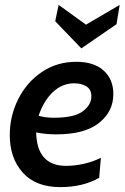

<svg xmlns="http://www.w3.org/2000/svg" viewBox="-20 -756 510 786"><path d="M20 -203Q20 -281 54.5 -350Q89 -419 151 -461Q213 -503 292 -503Q365 -503 404.5 -467Q444 -431 444 -371Q444 -299 385 -252.5Q326 -206 212 -206Q165 -206 128 -214Q131 -77 251 -77Q286 -77 323.5 -85.5Q361 -94 393 -110L386 -28Q319 10 227 10Q126 10 73 -49.5Q20 -109 20 -203ZM354 -362Q354 -390 333.5 -402.5Q313 -415 284 -415Q235 -415 197 -379.5Q159 -344 138 -282Q166 -274 200 -274Q283 -274 318.5 -300Q354 -326 354 -362ZM206 -669 220 -736 332 -655 470 -736 457 -657 313 -558Z"/></svg>

Font: Cabin Medium
Style: Italic
Weight: 500
Italic angle: -7°
Designer: Pablo Impallari
Foundry: Pablo Impallari. http://www.impallari.com Igino Marini. http://www.ikern.com
Version: Version 2.200